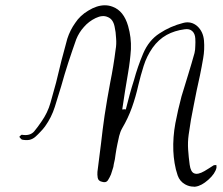

<svg xmlns="http://www.w3.org/2000/svg" viewBox="-20 -694 851 734"><path d="M492.2 -387.7Q499 -413.1 507.8 -438.5Q516.6 -463.9 527.3 -489.3Q548.8 -540 589.8 -566.4Q630.9 -593.8 680.7 -606.4Q710.9 -614.3 734.4 -593.8Q756.8 -573.2 759.8 -539.1Q762.7 -504.9 756.8 -471.7Q751 -437.5 744.1 -404.3Q731.4 -348.6 720.7 -292Q709 -236.3 701.2 -178.7Q697.3 -150.4 699.2 -122.1Q701.2 -92.8 705.1 -64.5Q709 -36.1 722.7 -31.2Q736.3 -25.4 761.7 -40Q770.5 -44.9 779.3 -50.8Q788.1 -56.6 795.9 -61.5Q798.8 -63.5 801.8 -62.5Q803.7 -62.5 806.6 -63.5Q807.6 -61.5 807.6 -57.6Q807.6 -56.6 807.6 -55.7Q807.6 -53.7 807.6 -52.7Q802.7 -30.3 776.4 -6.8Q750 16.6 727.5 19.5Q723.6 20.5 719.7 19.5Q703.1 19.5 687.5 10.7Q667 -1 659.2 -23.4Q651.4 -45.9 647.5 -70.3Q643.6 -93.8 642.6 -117.2Q640.6 -169.9 650.4 -222.7Q660.2 -274.4 673.8 -325.2Q686.5 -366.2 699.2 -408.2Q711.9 -449.2 723.6 -491.2Q726.6 -503.9 726.6 -518.6Q727.5 -532.2 726.6 -546.9Q725.6 -565.4 714.8 -575.2Q704.1 -585 685.5 -582Q647.5 -577.1 617.2 -560.5Q585.9 -543 563.5 -511.7Q541 -479.5 529.3 -442.4Q517.6 -405.3 508.8 -368.2Q499 -324.2 484.4 -283.2Q469.7 -242.2 447.3 -204.1Q439.5 -190.4 435.5 -173.8Q432.6 -158.2 428.7 -142.6Q424.8 -124 421.9 -104.5Q419.9 -85 415 -66.4Q414.1 -55.7 410.2 -45.9Q407.2 -37.1 404.3 -27.3Q399.4 -15.6 392.6 -4.9Q385.7 5.9 370.1 1Q355.5 -2 353.5 -14.6Q351.6 -26.4 352.5 -37.1Q359.4 -91.8 366.2 -145.5Q372.1 -199.2 379.9 -252.9Q389.6 -316.4 401.4 -378.9Q414.1 -441.4 421.9 -503.9Q425.8 -525.4 423.8 -547.9Q422.9 -571.3 418 -592.8Q412.1 -621.1 391.6 -628.9Q372.1 -637.7 345.7 -625Q319.3 -612.3 300.8 -590.8Q282.2 -570.3 271.5 -543.9Q255.9 -500 241.2 -455.1Q226.6 -410.2 213.9 -364.3Q201.2 -324.2 189.5 -285.2Q176.8 -245.1 152.3 -210.9Q144.5 -200.2 134.8 -190.4Q126 -180.7 116.2 -171.9Q105.5 -162.1 91.8 -159.2Q79.1 -157.2 64.5 -160.2Q61.5 -161.1 58.6 -165Q56.6 -168 53.7 -170.9Q56.6 -173.8 59.6 -176.8Q62.5 -179.7 64.5 -178.7Q94.7 -173.8 110.4 -191.4Q125 -209 138.7 -229.5Q162.1 -262.7 172.9 -300.8Q183.6 -339.8 194.3 -377.9Q204.1 -419.9 214.8 -461.9Q225.6 -503.9 237.3 -545.9Q248 -579.1 267.6 -606.4Q286.1 -634.8 317.4 -653.3Q350.6 -673.8 380.9 -673.8Q396.5 -673.8 411.1 -668Q453.1 -652.3 469.7 -594.7Q482.4 -550.8 480.5 -505.9Q477.5 -460.9 469.7 -416Q463.9 -380.9 458 -345.7Q452.1 -310.5 447.3 -275.4Q453.1 -276.4 456.1 -276.4Q458 -276.4 460.9 -275.4Q468.8 -303.7 475.6 -332Q483.4 -360.4 492.2 -387.7Z"/></svg>

Font: Yuremane_body
Style: Regular
Weight: 400
Version: Version 1.0